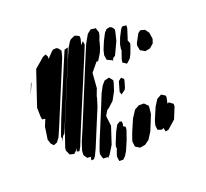

<svg xmlns="http://www.w3.org/2000/svg" viewBox="-99 -641 829 773"><g transform="rotate(-20 316.0 -255.0)"><path d="M280 -222 215 -65 202 -38 194 -28 183 -27 185 -38 187 -41 179 -42H171L166 -49L160 -58L161 -76L172 -110L195 -164L293 -402L324 -476L344 -511L361 -524L373 -522L382 -521L383 -516L388 -501L385 -487L378 -469L377 -463L371 -442L363 -422L345 -393L339 -394L337 -392L308 -357L307 -346L303 -293L291 -261V-258ZM304 -442 187 -162 159 -93 150 -78 140 -81 144 -94 139 -86 127 -75 122 -76 108 -80 105 -88 100 -99 101 -110 127 -186 223 -417 251 -483 265 -506 271 -513 286 -520 291 -522 301 -518 309 -514 310 -503 303 -477 315 -490 316 -482 317 -474 313 -464ZM442 -445 422 -402 416 -390 407 -385 401 -372 400 -380 397 -378 387 -383 379 -387 378 -395 376 -407 381 -428 395 -462 410 -491 421 -503 435 -506 444 -502 452 -491 451 -482ZM214 -456 110 -205 90 -159 77 -142 62 -136 52 -147 46 -166 54 -219 66 -248 53 -250 51 -262 50 -301 100 -449 142 -485 155 -491 161 -481V-470L182 -492L190 -499L205 -500L213 -495L221 -483L219 -475ZM477 -376 468 -359 457 -349 451 -344 442 -350 435 -354 437 -368 449 -403 448 -407 451 -426 461 -453 476 -482 483 -491H491L501 -490V-479L487 -435L485 -432L486 -430L491 -416L488 -406ZM232 -440 141 -221 117 -165 110 -159 106 -152 98 -135 100 -140 103 -153 104 -155 100 -153 101 -158 104 -168 127 -228 213 -434 234 -483 249 -487 246 -478ZM582 -403 576 -385 569 -379 559 -370 543 -367 537 -366 526 -373 518 -377 517 -383 514 -399 517 -409 536 -444 547 -452 555 -450 566 -447 578 -430ZM58 -370 79 -421 74 -409ZM42 -355 60 -401 64 -406 59 -393ZM364 -258 345 -223 323 -203 312 -195 300 -175 301 -164 305 -131 281 -58 260 -24 255 -19 249 -11 250 -17H241L230 -18L226 -31L224 -39L227 -52L240 -87L296 -222L314 -267L329 -295L343 -311L355 -314L363 -316L371 -307L376 -300L374 -289ZM384 -247 396 -289 409 -299 419 -290 417 -279 410 -256 406 -248 399 -243 388 -235ZM552 -68 517 -37 504 -34 503 -39 500 -50V-51L493 -46L483 -49L475 -52L474 -61L473 -72L479 -93L500 -142L517 -169L537 -180L547 -174L554 -169V-161L549 -137L556 -140L565 -133L572 -128V-117ZM472 -120 446 -56 427 -26 408 -12 397 -10 385 -8 367 -19 366 -25 364 -42 367 -52 376 -77 398 -128 418 -159 438 -170H449H460L469 -161L475 -155V-146ZM345 -57 327 -15 316 3 305 14H296H288L286 3L285 -7L292 -28L297 -40L294 -41L295 -47L298 -57L316 -101L330 -127L343 -135L352 -132V-121L350 -113L352 -111L359 -107L358 -95Z"/></g></svg>

Font: Rubik Marker Hatch
Style: Regular
Weight: 400
Designer: Hubert and Fischer, NaN
Foundry: Hubert & Fischer, NaN
Version: Version 2.200